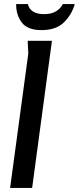

<svg xmlns="http://www.w3.org/2000/svg" viewBox="-20 -930 390 950"><path d="M117 -728H237L139 0H30L120 -665ZM350 -910Q335 -857 296 -819Q257 -781 185 -781Q116 -781 87.5 -819Q59 -857 60 -910H118Q122 -888 142 -874Q162 -860 198 -860Q234 -860 257 -874Q280 -888 291 -910Z"/></svg>

Font: Rosario SemiBold
Style: Italic
Weight: 600
Italic angle: -8.05°
Designer: Hector Gatti
Foundry: Omnibus Type
Version: Version 1.101; ttfautohint (v1.8.1.43-b0c9)